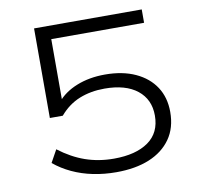

<svg xmlns="http://www.w3.org/2000/svg" viewBox="-79 -788 907 878"><g transform="rotate(-10 374.0 -348.5)"><path d="M392 8Q336 8 284.5 -2.5Q233 -13 188 -34Q143 -55 107 -85L139 -143Q198 -98 259.5 -76.5Q321 -55 392 -55Q494 -55 552 -96Q610 -137 610 -217Q610 -292 556 -335Q502 -378 404 -378Q340 -378 287.5 -357Q235 -336 195 -289H135V-705H635V-643H204V-353H194Q227 -394 285.5 -417.5Q344 -441 417 -441Q499 -441 558.5 -413.5Q618 -386 650 -337Q682 -288 682 -221Q682 -147 646 -96Q610 -45 545.5 -18.5Q481 8 392 8Z"/></g></svg>

Font: Nunito Sans 10pt Expanded Light
Style: Regular
Weight: 300
Width: 7
Designer: Vernon Adams
Foundry: Vernon Adams
Version: Version 3.101;gftools[0.9.27]